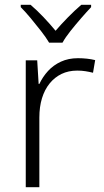

<svg xmlns="http://www.w3.org/2000/svg" viewBox="-20 -785 434 805"><path d="M307 -541Q326 -541 344.5 -539Q363 -537 379 -533L370 -480Q354 -484 338 -486.5Q322 -489 304 -489Q267 -489 238 -475Q209 -461 188 -435Q167 -409 156 -373Q145 -337 145 -292V0H88V-532H136L142 -433H145Q159 -463 181.5 -487.5Q204 -512 235.5 -526.5Q267 -541 307 -541ZM186 -606Q173 -628 152 -655Q131 -682 108.5 -709Q86 -736 67 -755V-765H108Q135 -742 162.5 -713Q190 -684 213 -656Q237 -684 265.5 -713Q294 -742 321 -765H362V-755Q344 -736 320.5 -709Q297 -682 275.5 -655Q254 -628 242 -606Z"/></svg>

Font: Noto Sans Armenian Light
Style: Regular
Weight: 300
Designer: Monotype Design Team
Foundry: Monotype Imaging Inc.
Version: Version 2.007